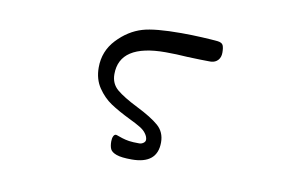

<svg xmlns="http://www.w3.org/2000/svg" viewBox="-57 -585 1115 694"><g transform="rotate(10 500.0 -238.5)"><path d="M595 -398Q553 -401 514 -401Q345 -401 345 -291Q345 -256 370 -235Q395 -214 447 -188Q501 -161 527.5 -138Q554 -115 554 -77Q554 2 460 2Q422 2 404 -4.5Q386 -11 381 -21.5Q376 -32 376 -50Q376 -61 379.5 -68.5Q383 -76 389 -76L393 -75Q401 -72 413.5 -68Q426 -64 439.5 -62Q453 -60 477 -60Q485 -60 492 -65Q499 -70 499 -77Q499 -88 490 -100Q483 -110 468.5 -119Q454 -128 427 -141Q384 -162 355.5 -181Q327 -200 306 -231Q285 -262 285 -305Q285 -365 325.5 -408Q366 -451 417 -466Q461 -479 558 -479Q596 -479 634 -477Q672 -475 692 -473Q708 -471 712 -462Q716 -453 716 -435Q716 -418 706.5 -407.5Q697 -397 681 -396H672Q647 -396 595 -398Z"/></g></svg>

Font: Iansui
Style: Regular
Weight: 400
Designer: But Ko / Fontworks Inc.
Foundry: zi-hi.com / Fontworks Inc.
Version: Version 1.002